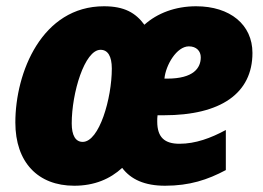

<svg xmlns="http://www.w3.org/2000/svg" viewBox="-20 -583 840 613"><path d="M217 10C282 10 332 -12 370 -47C398 -10 442 10 507 10C585 10 643 -9 701 -40V-168C653 -142 604 -124 553 -124C506 -124 482 -144 482 -195C482 -202 482 -208 483 -215H503C685 -215 786 -285 786 -414C786 -504 715 -563 606 -563C540 -563 482 -541 441 -504C413 -542 377 -563 312 -563C114 -563 29 -352 29 -192C29 -65 101 10 217 10ZM505 -332C509 -375 544 -435 583 -435C607 -435 621 -420 621 -400C621 -366 598 -332 514 -332ZM244 -130C221 -130 209 -151 209 -189C209 -286 250 -424 301 -424C324 -424 337 -404 337 -364C337 -269 297 -130 244 -130Z"/></svg>

Font: Noto Sans UI SemiCondensed Black
Style: Italic
Weight: 900
Width: 4
Italic angle: -372°
Designer: Monotype Design Team
Foundry: Monotype Imaging Inc.
Version: Version 1.901